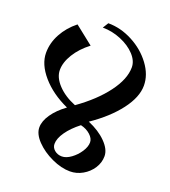

<svg xmlns="http://www.w3.org/2000/svg" viewBox="-154 -962 967 1090"><g transform="rotate(20 330.0 -417.5)"><path d="M150 -784 261 -696Q206 -654 175 -603.5Q144 -553 144 -507Q144 -462 185 -418.5Q226 -375 293 -348Q400 -424 461.5 -506.5Q523 -589 523 -660Q523 -699 489.5 -735Q456 -771 402 -793.5Q348 -816 291 -816L312 -850Q388 -850 460 -812Q532 -774 577.5 -712.5Q623 -651 623 -586Q623 -516 563 -437Q503 -358 399 -287Q466 -259 508 -216.5Q550 -174 550 -133Q550 -94 528 -60Q506 -26 470 -5.5Q434 15 394 15Q342 15 283.5 -12Q225 -39 185.5 -80Q146 -121 146 -161Q146 -199 175 -241Q204 -283 255 -320Q156 -365 96.5 -434Q37 -503 37 -572Q37 -631 67 -686.5Q97 -742 150 -784ZM446 -179Q446 -202 422.5 -223.5Q399 -245 364 -253Q315 -215 287 -175Q259 -135 259 -102Q259 -80 277.5 -64.5Q296 -49 322 -49Q348 -49 377 -70Q406 -91 426 -121.5Q446 -152 446 -179Z"/></g></svg>

Font: Amita
Style: Bold
Weight: 700
Designer: Eduardo Rodriguez Tunni, Modular Infotech, Brian J. Bonislawsky
Foundry: Eduardo Rodriguez Tunni, Modular Infotech, Brian J. Bonislawsky
Version: Version 1.003